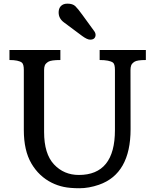

<svg xmlns="http://www.w3.org/2000/svg" viewBox="-20 -1001 829 1031"><path d="M30.8 0ZM403.3 -61.5Q597.2 -61.5 597.2 -302.2V-625.5Q597.2 -657.2 586.4 -665Q566.9 -678.7 515.1 -678.7V-732.4H763.2V-678.7Q716.8 -678.7 702.6 -669.7Q688.5 -660.6 684.6 -650.4Q680.7 -640.1 680.7 -625.5L681.2 -307.6Q681.2 -67.9 511.2 -8.8Q457 9.8 406.7 9.8Q356.4 9.8 322.5 2.7Q288.6 -4.4 257.3 -20Q189 -54.2 148.4 -123.5Q107.9 -192.9 107.9 -302.7V-625.5Q107.9 -656.7 97.2 -665Q79.1 -678.7 30.8 -678.7V-732.4H304.2V-678.7Q254.9 -678.7 240 -669.7Q225.1 -660.6 220.9 -650.4Q216.8 -640.1 216.8 -625.5V-292.5Q216.8 -174.8 270 -118.2Q323.2 -61.5 403.3 -61.5ZM420.9 -808.1 323.2 -880.9Q294.9 -901.9 294.9 -933.8Q294.9 -965.8 320.3 -977.5Q328.6 -981.4 342.3 -981.4Q370.1 -981.4 384.3 -968Q398.4 -954.6 424.3 -918.5L484.4 -835.9Q493.2 -824.7 493.2 -813.7Q493.2 -802.7 486.3 -795.4Q479.5 -788.1 463.9 -788.1Q448.2 -788.1 420.9 -808.1Z"/></svg>

Font: Arbutus Slab
Style: Regular
Weight: 400
Designer: Karolina Lach
Foundry: Karolina Lach
Version: Version 1.001; ttfautohint (v0.92) -l 10 -r 16 -G 200 -x 7 -